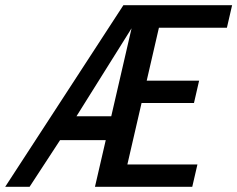

<svg xmlns="http://www.w3.org/2000/svg" viewBox="-25 -720 915 740"><path d="M341 0H716L735.9 -86H465.9L520.6 -323H722.6L742.4 -409H540.4L587.5 -613H849.5L869.6 -700H450.6L-5 0H89L206.6 -180H382.6ZM482.1 -611 403.8 -272H269.8Z"/></svg>

Font: Cabin Condensed
Style: Regular
Weight: 400
Italic angle: -13°
Designer: Pablo Impallari
Foundry: Pablo Impallari. www.impallari.com Igino Marini. www.ikern.com
Version: Version 1.006